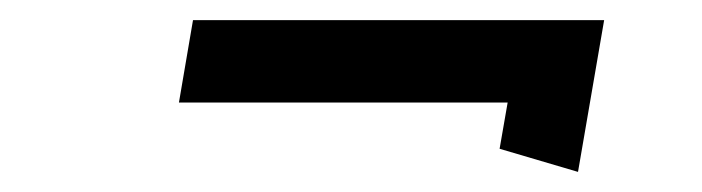

<svg xmlns="http://www.w3.org/2000/svg" viewBox="-20 -351 698 191"><path d="M555 -180 581 -331H172L158 -249H485L477 -203Z"/></svg>

Font: Charger Monospace
Style: Regular
Weight: 400
Designer: Jasper
Foundry: Cannot Into Space Fonts
Version: Version 0.980